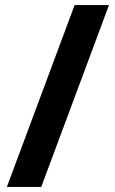

<svg xmlns="http://www.w3.org/2000/svg" viewBox="-20 -734 453 754"><path d="M408 -714H273L7 0H142Z"/></svg>

Font: Noto Sans Lisu
Style: Bold
Weight: 700
Designer: Monotype Design Team. David Williams.
Foundry: Monotype Imaging Inc.
Version: Version 2.102